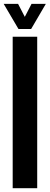

<svg xmlns="http://www.w3.org/2000/svg" viewBox="-24 -994 262 1014"><path d="M43 0V-800H172.5V0ZM73.5 -841 -4.5 -973.5H71.5L107 -905L142.5 -973.5H218L140.5 -841Z"/></svg>

Font: Big Shoulders Stencil Display Thin ExtraBold
Style: Regular
Weight: 800
Version: Version 2.001